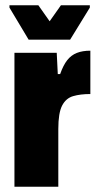

<svg xmlns="http://www.w3.org/2000/svg" viewBox="-20 -711 376 731"><path d="M35 0V-510H196L200 -429H209Q221 -463 236 -482Q251 -501 272.5 -509.5Q294 -518 324 -518V-353Q286 -353 258.5 -345Q231 -337 216.5 -309Q202 -281 202 -220V0ZM89 -560 16 -682V-691H126L169 -630L212 -691H322V-682L247 -560Z"/></svg>

Font: Saira Condensed Black
Style: Regular
Weight: 900
Width: 3
Designer: Hector Gatti with collaboration of the Omnibus-Type team
Foundry: Omnibus-Type
Version: Version 1.101